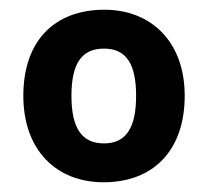

<svg xmlns="http://www.w3.org/2000/svg" viewBox="-20 -742 428 395"><path d="M360 -545C360 -658 289 -722 195 -722C92 -722 28 -658 28 -545C28 -432 97 -367 193 -367C295 -367 360 -432 360 -545ZM127 -545C127 -610 147 -642 194 -642C240 -642 260 -610 260 -545C260 -480 240 -447 194 -447C147 -447 127 -480 127 -545Z"/></svg>

Font: Noto Traditional Nushu
Style: Bold
Weight: 700
Designer: LIU Zhao
Foundry: LiuZhao Studio
Version: Version 2.003